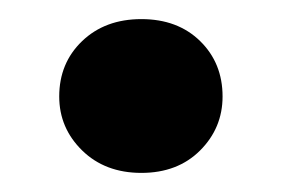

<svg xmlns="http://www.w3.org/2000/svg" viewBox="-20 -425 295 201"><path d="M128 -244Q90 -244 66 -267.5Q42 -291 42 -324Q42 -359 66 -382Q90 -405 128 -405Q166 -405 189.5 -382Q213 -359 213 -324Q213 -291 189.5 -267.5Q166 -244 128 -244Z"/></svg>

Font: DM Sans 18pt ExtraBold
Style: Regular
Weight: 800
Designer: Colophon Foundry, Jonny Pinhorn
Foundry: Colophon Foundry
Version: Version 4.004;gftools[0.9.30]